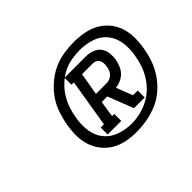

<svg xmlns="http://www.w3.org/2000/svg" viewBox="-100 -1075 799 799"><g transform="rotate(-45 300.0 -675.0)"><path d="M221 -528V-569H240L275 -781H261V-822H387Q406 -822 424 -815.5Q442 -809 452.5 -795Q463 -781 465.5 -762Q468 -743 465 -724Q462 -709 456 -694Q450 -679 439 -667.5Q428 -656 413 -649.5Q398 -643 383 -641L411 -569H439V-528H376L332 -641H299L288 -569H301V-528ZM369 -682Q378 -682 387 -685.5Q396 -689 403 -696Q410 -703 413.5 -712Q417 -721 418 -730Q420 -739 419.5 -748Q419 -757 415.5 -764.5Q412 -772 404 -776.5Q396 -781 387 -781H323L306 -682ZM314 -450Q284 -450 255.5 -455.5Q227 -461 203 -475Q179 -489 161.5 -510.5Q144 -532 135 -558.5Q126 -585 125.5 -614.5Q125 -644 130 -673Q135 -704 145 -734.5Q155 -765 173.5 -792Q192 -819 217.5 -841Q243 -863 272 -876.5Q301 -890 332.5 -895Q364 -900 394 -900Q424 -900 453 -894.5Q482 -889 506.5 -875.5Q531 -862 549 -840.5Q567 -819 576 -792.5Q585 -766 585.5 -736Q586 -706 581 -677Q576 -646 565.5 -615.5Q555 -585 536.5 -557.5Q518 -530 492.5 -508Q467 -486 437 -473.5Q407 -461 375.5 -455.5Q344 -450 314 -450ZM324 -489Q349 -489 374.5 -495Q400 -501 423.5 -513Q447 -525 466.5 -543.5Q486 -562 500 -585Q514 -608 522 -632Q530 -656 534 -682Q540 -717 535 -751.5Q530 -786 509.5 -811.5Q489 -837 456 -848Q423 -859 388 -859Q363 -859 337.5 -854.5Q312 -850 288.5 -838Q265 -826 245 -807Q225 -788 211 -765.5Q197 -743 189 -718.5Q181 -694 177 -668Q171 -633 176 -598Q181 -563 202 -537.5Q223 -512 256 -500.5Q289 -489 324 -489Z"/></g></svg>

Font: Iosevka Slab Medium Extended
Style: Italic
Weight: 500
Width: 7
Italic angle: -9°
Monospace: yes
Designer: Belleve Invis
Foundry: Belleve Invis
Version: Version 11.1.0; ttfautohint (v1.8.3)